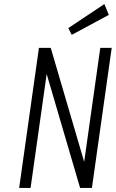

<svg xmlns="http://www.w3.org/2000/svg" viewBox="-20 -922 568 942"><path d="M74 0H130L209 -559L373 0H431L528 -687H472L393 -128L229 -687H171ZM332 -751 514 -849 492 -902 315 -784Z"/></svg>

Font: Secuela ExtLt
Style: Italic
Weight: 200
Italic angle: -8°
Designer: Fernando Haro
Foundry: deFharo
Version: Version 1.704